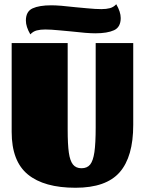

<svg xmlns="http://www.w3.org/2000/svg" viewBox="-20 -863 683 905"><path d="M35 0ZM336 22Q188 22 111.5 -40.5Q35 -103 35 -241V-660H299V-252Q299 -182 304.5 -143.5Q310 -105 324 -87.5Q338 -70 364 -70Q391 -70 405 -87.5Q419 -105 425 -146Q431 -187 431 -263V-660H608V-274Q608 -124 544 -51Q480 22 336 22ZM549 -778Q549 -735 517.5 -720.5Q486 -706 429 -706Q391 -706 314 -715Q301 -716 260 -720Q219 -724 193 -724Q170 -724 153 -719.5Q136 -715 123 -701Q102 -737 102 -766Q102 -809 133.5 -823.5Q165 -838 222 -838Q260 -838 336 -829Q349 -828 390 -824Q431 -820 458 -820Q481 -820 498 -824.5Q515 -829 528 -843Q549 -807 549 -778Z"/></svg>

Font: Sansita Black
Style: Regular
Weight: 900
Designer: Pablo Cosgaya
Foundry: Omnibus-Type
Version: Version 1.006; ttfautohint (v1.5)